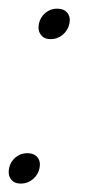

<svg xmlns="http://www.w3.org/2000/svg" viewBox="-32 -424 233 446"><path d="M58.4 -369Q61.6 -384.2 73.4 -394.1Q85.2 -403.9 100.6 -403.9Q116.5 -403.9 124.4 -394.1Q132.4 -384.2 129.2 -369Q126 -353.8 113.9 -343.4Q101.8 -333.1 85.7 -333.1Q70.2 -333.1 62.8 -343.4Q55.2 -353.8 58.4 -369ZM-10.9 -33.4Q-7.8 -48.6 4.1 -58.4Q15.9 -68.2 31.2 -68.2Q47.1 -68.2 55.1 -58.4Q63 -48.6 59.8 -33.4Q56.6 -18.1 44.5 -7.8Q32.4 2.5 16.4 2.5Q0.9 2.5 -6.6 -7.8Q-14.1 -18.1 -10.9 -33.4Z"/></svg>

Font: Emberly Black
Style: Italic
Weight: 900
Italic angle: -12°
Designer: Rajesh Rajput
Foundry: Rajesh Rajput
Version: Version 1.000